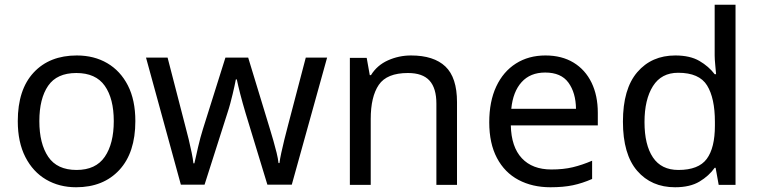

<svg xmlns="http://www.w3.org/2000/svg" viewBox="-20 -780 3208 810"><path d="M551 -269Q551 -136 483.5 -63Q416 10 301 10Q230 10 174.5 -22.5Q119 -55 87 -117.5Q55 -180 55 -269Q55 -402 122 -474Q189 -546 304 -546Q377 -546 432.5 -513.5Q488 -481 519.5 -419.5Q551 -358 551 -269ZM146 -269Q146 -174 183.5 -118.5Q221 -63 303 -63Q384 -63 422 -118.5Q460 -174 460 -269Q460 -364 422 -418Q384 -472 302 -472Q220 -472 183 -418Q146 -364 146 -269Z M1016 -303Q1010 -324 1004 -344.5Q998 -365 993.5 -383.5Q989 -402 985 -418Q981 -434 979 -445H975Q973 -434 969.5 -418Q966 -402 961.5 -383Q957 -364 951.5 -343.5Q946 -323 939 -302L843 -1H743L596 -537H687L761 -251Q769 -222 776 -192.5Q783 -163 788.5 -136.5Q794 -110 796 -91H800Q803 -103 807 -121Q811 -139 815.5 -159Q820 -179 825.5 -199Q831 -219 836 -235L931 -537H1027L1119 -235Q1126 -212 1133.5 -186Q1141 -160 1147 -135.5Q1153 -111 1155 -92H1159Q1161 -109 1166.5 -134.5Q1172 -160 1179.5 -190.5Q1187 -221 1195 -251L1270 -537H1360L1211 -1H1108Z M1714 -546Q1810 -546 1859 -499.5Q1908 -453 1908 -349V0H1821V-343Q1821 -408 1792 -440Q1763 -472 1701 -472Q1612 -472 1578 -422Q1544 -372 1544 -278V0H1456V-536H1527L1540 -463H1545Q1571 -505 1617 -525.5Q1663 -546 1714 -546Z M2281 -546Q2350 -546 2399.5 -516Q2449 -486 2475.5 -431.5Q2502 -377 2502 -304V-251H2135Q2137 -160 2181.5 -112.5Q2226 -65 2306 -65Q2357 -65 2396.5 -74.5Q2436 -84 2478 -102V-25Q2437 -7 2397 1.5Q2357 10 2302 10Q2226 10 2167.5 -21Q2109 -52 2076.5 -113.5Q2044 -175 2044 -264Q2044 -352 2073.5 -415Q2103 -478 2156.5 -512Q2210 -546 2281 -546ZM2280 -474Q2217 -474 2180.5 -433.5Q2144 -393 2137 -321H2410Q2409 -389 2378 -431.5Q2347 -474 2280 -474Z M2828 10Q2728 10 2668 -59.5Q2608 -129 2608 -267Q2608 -405 2668.5 -475.5Q2729 -546 2829 -546Q2891 -546 2930.5 -523Q2970 -500 2995 -467H3001Q3000 -480 2997.5 -505.5Q2995 -531 2995 -546V-760H3083V0H3012L2999 -72H2995Q2971 -38 2931 -14Q2891 10 2828 10ZM2842 -63Q2927 -63 2961.5 -109.5Q2996 -156 2996 -250V-266Q2996 -366 2963 -419.5Q2930 -473 2841 -473Q2770 -473 2734.5 -416.5Q2699 -360 2699 -265Q2699 -169 2734.5 -116Q2770 -63 2842 -63Z"/></svg>

Font: Noto Sans NKo Unjoined
Style: Regular
Weight: 400
Designer: Monotype Design Team
Foundry: Monotype Imaging Inc.
Version: Version 2.004